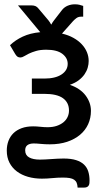

<svg xmlns="http://www.w3.org/2000/svg" viewBox="-20 -666 482 892"><path d="M268 -510Q298 -503 321.2 -490Q344.5 -477 360.2 -460Q376 -443 384 -423.2Q392 -403.5 392 -382.5Q392 -367.5 387.5 -351.8Q383 -336 372.8 -321Q362.5 -306 345.8 -293.2Q329 -280.5 304.5 -272Q353.5 -255 378 -222Q402.5 -189 402.5 -151Q402.5 -117.5 389.5 -89Q376.5 -60.5 351.8 -39.8Q327 -19 291.8 -7.2Q256.5 4.5 211.5 4.5Q189 4.5 169.5 2.5Q150 0.5 137 0.5Q118 0.5 107.5 8.2Q97 16 97 32.5Q97 55 115.2 65.2Q133.5 75.5 165.5 75.5Q176 75.5 190 74.8Q204 74 218.8 73Q233.5 72 248.2 71.2Q263 70.5 275.5 70.5Q310.5 70.5 333.8 78Q357 85.5 370.8 99Q384.5 112.5 390.2 131.2Q396 150 396 172.5Q396 178.5 395.5 184.5Q395 190.5 392.5 195Q390 199.5 385 202.5Q380 205.5 371 205.5H340.5Q340 192.5 336.2 183.5Q332.5 174.5 324.5 169Q316.5 163.5 303.5 161.2Q290.5 159 272 159Q247.5 159 222.5 161.5Q197.5 164 174.5 164Q140 164 110.2 155.5Q80.5 147 58.5 130.5Q36.5 114 24 89.8Q11.5 65.5 11.5 33.5Q11.5 9.5 19.2 -11.2Q27 -32 42.2 -47Q57.5 -62 80.5 -70.5Q103.5 -79 134 -79Q150 -79 167.5 -77Q185 -75 201 -75Q225 -75 243.5 -81.2Q262 -87.5 274.8 -98Q287.5 -108.5 294 -122.5Q300.5 -136.5 300.5 -152.5Q300.5 -189.5 272.5 -209.8Q244.5 -230 185.5 -230H128V-301H185.5Q237 -301 265.8 -320Q294.5 -339 294.5 -369.5Q294.5 -397 269.5 -416Q244.5 -435 195 -435Q167 -435 147.5 -429.2Q128 -423.5 114.2 -416.8Q100.5 -410 91.5 -404.5Q82.5 -399 75 -399Q67.5 -399 62.2 -402Q57 -405 51 -414.5L26.5 -456Q51.5 -480 85.8 -496Q120 -512 167 -516.5L63.5 -641H125Q136.5 -641 144.5 -637.8Q152.5 -634.5 159 -626L205 -571.5Q211.5 -563.5 218 -551.5Q224.5 -563.5 231 -571.5L268.5 -620Q279 -633 294.5 -639.5Q310 -646 328 -646Q339.5 -646 348.8 -643.8Q358 -641.5 366.5 -638.5V-588.5H357Q344 -588.5 335.2 -582Q326.5 -575.5 319.5 -568Z"/></svg>

Font: Lato 2
Style: Regular
Weight: 600
Designer: Lukasz Dziedzic with Adam Twardoch and Botio Nikoltchev
Foundry: tyPoland Lukasz Dziedzic
Version: Version 2.015; 2015-08-06; http://www.latofonts.com/